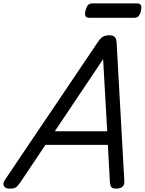

<svg xmlns="http://www.w3.org/2000/svg" viewBox="-77 -1098 853 1132"><path d="M-20 14Q-46 14 -54 -1.5Q-62 -17 -47 -39L500 -850Q515 -873 529.5 -881.5Q544 -890 569 -890Q588 -890 599 -880.5Q610 -871 611 -839L656 -31Q658 -11 646.5 1.5Q635 14 609 14Q587 14 580 5.5Q573 -3 571 -23L559 -244H191L45 -26Q27 0 16.5 7Q6 14 -20 14ZM246 -324H555L531 -749ZM450 -993Q431 -993 426.5 -1004.5Q422 -1016 427 -1034Q432 -1056 441 -1067Q450 -1078 468 -1078H730Q750 -1078 754.5 -1065.5Q759 -1053 754 -1034Q749 -1013 740 -1003Q731 -993 713 -993Z"/></svg>

Font: Playwrite DK Loopet
Style: Regular
Weight: 400
Designer: Veronika Burian, José Scaglione
Foundry: TypeTogether
Version: Version 1.002